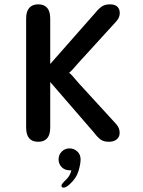

<svg xmlns="http://www.w3.org/2000/svg" viewBox="-20 -644 659 885"><path d="M156 9.5Q100.5 9.5 100.5 -56V-558.5Q100.5 -591 114.8 -607.5Q129 -624 156 -624Q211.5 -624 211.5 -558.5V-349L414.5 -579.5Q431.5 -601 447 -612.5Q462.5 -624 486.5 -624Q510 -624 521 -613Q532 -602 532 -584Q532 -573 528.2 -564.2Q524.5 -555.5 516.5 -546L340 -352.5Q325 -334.5 314.5 -323.5Q304 -312.5 298.5 -308.5Q304 -305 314.5 -293.5Q325 -282 342 -261.5L516.5 -71Q525 -60.5 528.2 -51.5Q531.5 -42.5 531.5 -31Q531.5 -13 518.2 -1.8Q505 9.5 481.5 9.5Q458.5 9.5 444.2 -0.5Q430 -10.5 414 -32L211.5 -266V-56Q211.5 9.5 156 9.5ZM300.5 40Q321 40 336.2 54Q351.5 68 351.5 91Q351.5 111.5 341.8 144.5Q332 177.5 301 205.5Q292.5 213.5 285.2 217.2Q278 221 272.5 221Q268 221 265.5 218Q263 215 263 212.5Q263 208 268.5 201Q274 194 283.5 185Q293.5 176 300 164.5Q306.5 153 309 141Q307.5 141 305 141Q302.5 141 300.5 141Q279 141 264.5 126.5Q250 112 250 90.5Q250 69.5 264.5 54.8Q279 40 300.5 40Z"/></svg>

Font: Sono ExtraLight Monospace Medium
Style: Regular
Weight: 500
Version: Version 2.112